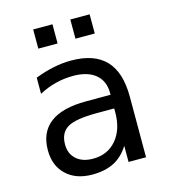

<svg xmlns="http://www.w3.org/2000/svg" viewBox="-114 -849 841 953"><g transform="rotate(-15 306.5 -372.0)"><path d="M342.8 -274.9Q233.9 -274.9 191.9 -250Q149.9 -225.1 149.9 -165Q149.9 -117.2 181.4 -89.1Q212.9 -61 267.1 -61Q341.8 -61 387 -114Q432.1 -167 432.1 -254.9V-274.9ZM522 -312V0H432.1V-83Q401.4 -33.2 355.5 -9.5Q309.6 14.2 243.2 14.2Q159.2 14.2 109.6 -33Q60.1 -80.1 60.1 -159.2Q60.1 -251.5 121.8 -298.3Q183.6 -345.2 306.2 -345.2H432.1V-354Q432.1 -416 391.4 -450Q350.6 -483.9 276.9 -483.9Q230 -483.9 185.5 -472.7Q141.1 -461.4 100.1 -439V-522Q149.4 -541 195.8 -550.5Q242.2 -560.1 286.1 -560.1Q404.8 -560.1 463.4 -498.5Q522 -437 522 -312ZM335.9 -757.8H435.1V-659.2H335.9ZM145 -757.8H244.1V-659.2H145Z"/></g></svg>

Font: Pangururan
Style: Regular
Weight: 400
Designer: Uli Kozok
Foundry: Michael Everson and Uli Kozok
Version: Version 1.005